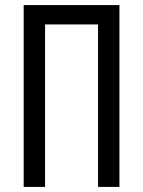

<svg xmlns="http://www.w3.org/2000/svg" viewBox="-20 -734 562 754"><path d="M73 0V-714H449V0H365V-638H157V0Z"/></svg>

Font: Noto Sans ExtraCondensed
Style: Regular
Weight: 400
Width: 2
Designer: Monotype Design Team
Foundry: Monotype Imaging Inc.
Version: Version 2.013; ttfautohint (v1.8.4.7-5d5b)